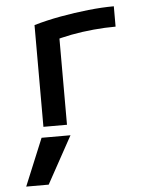

<svg xmlns="http://www.w3.org/2000/svg" viewBox="-55 -576 711 893"><g transform="rotate(-5 300.0 -130.0)"><path d="M136 270H31L122 50H257ZM135 -475Q193 -492 259 -504Q325 -516 390 -523Q455 -530 510 -530V-435Q461 -435 407 -430Q353 -425 303 -415.5Q253 -406 212 -393L245 -444V0H135Z"/></g></svg>

Font: M PLUS Code Latin Expanded Medium
Style: Regular
Weight: 500
Width: 7
Designer: Coji Morishita
Foundry: UNDERFOREST DESIGN
Version: Version 1.002; ttfautohint (v1.8.3)